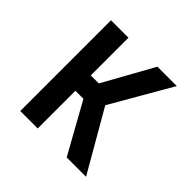

<svg xmlns="http://www.w3.org/2000/svg" viewBox="-139 -649 778 778"><g transform="rotate(45 250.0 -260.0)"><path d="M76 0V-520H176V-304H222L342 -520H453L303 -260L453 0H342L222 -216H176V0Z"/></g></svg>

Font: Iosevka Term Curly Semibold
Style: Regular
Weight: 600
Designer: Belleve Invis
Foundry: Belleve Invis
Version: Version 32.3.0